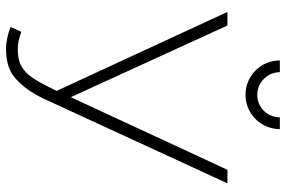

<svg xmlns="http://www.w3.org/2000/svg" viewBox="-182 -790 987 664"><g transform="rotate(90 312.0 -457.5)"><path d="M385.4 -931.3C385.4 -888.5 351 -853.1 307.3 -853.1C264.6 -853.1 229.2 -888.5 229.2 -931.3H188.5C188.5 -865.6 241.7 -812.5 307.3 -812.5C372.9 -812.5 426 -865.6 426 -931.3ZM566.7 -750 315.6 -208.3 67.7 -750H20.8L293.8 -159.4C257.3 -84.4 239.6 -54.2 206.3 -36.5C190.6 -28.1 170.8 -25 149 -25C129.2 -25 107.3 -30.2 89.6 -37.5L72.9 0C97.9 9.4 121.9 15.6 149 15.6C172.9 15.6 200 12.5 226 0C263.5 -19.8 297.9 -65.6 320.8 -114.6L613.5 -750Z"/></g></svg>

Font: Manrope Thin
Style: Regular
Weight: 100
Width: 4
Designer: Michael Sharanda
Foundry: Michael Sharanda
Version: Version 2.000;PS 002.000;hotconv 1.0.88;makeotf.lib2.5.64775